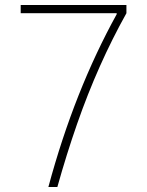

<svg xmlns="http://www.w3.org/2000/svg" viewBox="-20 -750 590 770"><path d="M174 0Q226 -193 294.5 -366Q363 -539 448 -693V-697H63V-730H487V-697Q430 -595 380.5 -484Q331 -373 289 -252.5Q247 -132 210 0Z"/></svg>

Font: M PLUS Code Latin SemiExpanded ExtraLight
Style: Regular
Weight: 250
Width: 6
Designer: Coji Morishita
Foundry: UNDERFOREST DESIGN
Version: Version 1.002; ttfautohint (v1.8.3)